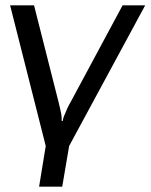

<svg xmlns="http://www.w3.org/2000/svg" viewBox="-20 -551 566 722"><path d="M127 151H214L240 -2L526 -531H441L246 -168C235 -149 229 -135 225 -124C220 -114 217 -105 216 -96H212C212 -104 212 -114 210 -124C208 -134 205 -148 200 -168L108 -531H18L152 -2Z"/></svg>

Font: Cheyenne Sans
Style: Italic
Weight: 400
Italic angle: -8.13011°
Designer: The Public Sans project authors (U.S. Web Design System), Libre Franklin designed by Pablo Impallari and Rodrigo Fuenzal
Foundry: The Cheyenne Sans Project Authors
Version: Version 2.007